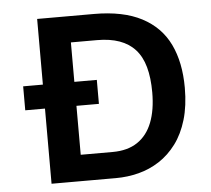

<svg xmlns="http://www.w3.org/2000/svg" viewBox="-49 -713 841 766"><g transform="rotate(-5 371.5 -330.0)"><path d="M48 -397H343V-301H48ZM189 0V-105H381Q441 -105 480.5 -131.5Q520 -158 539.5 -208Q559 -258 559 -328Q559 -387 547 -430Q535 -473 510 -500.5Q485 -528 447 -541.5Q409 -555 358 -555H189V-660H354Q471 -660 545.5 -621Q620 -582 655 -509.5Q690 -437 690 -335Q690 -263 673.5 -207.5Q657 -152 627.5 -112.5Q598 -73 559.5 -48Q521 -23 476.5 -11.5Q432 0 385 0ZM127 0V-660H253V0Z"/></g></svg>

Font: Bricolage Grotesque 17pt SemiBold
Style: Regular
Weight: 600
Version: Version 1.001;gftools[0.9.33.dev8+g029e19f]